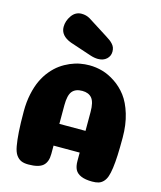

<svg xmlns="http://www.w3.org/2000/svg" viewBox="-139 -1078 990 1178"><g transform="rotate(15 356.0 -489.0)"><path d="M358 -522Q315 -522 294.5 -497Q274 -472 274 -408V-290H440V-410Q440 -472 419.5 -497Q399 -522 358 -522ZM440 -152H274V-99Q274 -48 247 -24Q220 0 154 0Q126 0 108 -8Q90 -16 76.5 -35Q63 -54 56.5 -90.5Q50 -127 46.5 -178.5Q43 -230 43 -309Q43 -368 54 -419Q65 -470 83 -508Q101 -546 126.5 -576.5Q152 -607 180 -627Q208 -647 239.5 -660.5Q271 -674 301 -679.5Q331 -685 360 -685Q402 -685 443 -673.5Q484 -662 526 -634Q568 -606 599.5 -564.5Q631 -523 651 -457Q671 -391 671 -309Q671 -243 669 -197Q667 -151 662 -115Q657 -79 649.5 -58Q642 -37 629 -23.5Q616 -10 599.5 -5Q583 0 560 0Q516 0 489 -11.5Q462 -23 451 -44Q440 -65 440 -99ZM285 -964 411 -884Q413 -883 417 -880Q431 -871 438.5 -865.5Q446 -860 455.5 -850Q465 -840 469.5 -828.5Q474 -817 474 -802Q474 -774 453.5 -755Q433 -736 399 -736Q376 -736 349 -745L214 -790Q145 -816 145 -872Q145 -910 169 -944Q193 -978 232 -978Q261 -978 285 -964Z"/></g></svg>

Font: Coiny 2.0
Style: Regular
Weight: 400
Version: Version 1.001 July 11, 2018